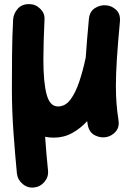

<svg xmlns="http://www.w3.org/2000/svg" viewBox="-20 -582 629 914"><path d="M550.8 -478.5Q541 -374 536.4 -301.3Q531.7 -228.5 531.7 -173.3Q531.7 -127.4 534.7 -89.1Q537.6 -50.8 543.9 -11.7Q549.3 22 532.2 42.7Q515.1 63.5 489.7 69.8Q460.9 76.7 432.4 62.5Q403.8 48.3 397.5 11.2Q396 2.9 395 -5.4Q362.8 29.8 323.2 51.5Q283.7 73.2 236.8 73.2Q214.8 73.2 194.8 69.3Q197.8 111.3 201.2 151.6Q204.6 191.9 208.5 229Q211.9 259.3 192.1 283.2Q172.4 307.1 142.1 310.5Q111.8 314 87.9 293.9Q64 273.9 60.5 243.7Q51.8 154.8 44.2 49.1Q36.6 -56.6 36.6 -161.1Q36.6 -239.7 37.4 -323.5Q38.1 -407.2 42.5 -489.7Q44.4 -517.1 64 -539.8Q83.5 -562.5 118.7 -562.5Q148.9 -562.5 171.4 -540.5Q193.8 -518.6 191.9 -489.7Q189.5 -436 188 -388.7Q186.5 -341.3 186.5 -298.8Q186.5 -189.9 201.9 -132.6Q217.3 -75.2 255.9 -75.2Q291 -75.2 315.7 -108.4Q340.3 -141.6 357.9 -194.8Q375.5 -248 388.2 -308.6Q390.6 -348.1 394.5 -393.6Q398.4 -439 403.3 -492.2Q406.7 -527.8 432.4 -543.7Q458 -559.6 486.3 -556.6Q513.2 -554.2 533.7 -534.4Q554.2 -514.6 550.8 -478.5Z"/></svg>

Font: Mikhak ExtraBold
Style: Regular
Weight: 800
Designer: Amin Abedi
Version: Version 3.3